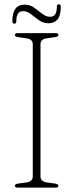

<svg xmlns="http://www.w3.org/2000/svg" viewBox="-20 -850 332 870"><path d="M163.5 -51Q163.5 -28 191 -23.5L231 -18Q244.5 -15.5 244.5 -8.5Q244.5 0 232.5 0H59.5Q47.5 0 47.5 -8.5Q47.5 -16 61 -18L101 -23.5Q128.5 -28 128.5 -51V-649Q128.5 -672 102.5 -676L61 -682Q47.5 -684 47.5 -691.5Q47.5 -700 59.5 -700H232.5Q244.5 -700 244.5 -691.5Q244.5 -684 231 -682L189.5 -676Q163.5 -672 163.5 -649ZM200.5 -744.5Q176 -744.5 156.8 -758.2Q137.5 -772 120.2 -785.8Q103 -799.5 84.5 -799.5Q54 -799.5 54 -754.5Q54 -742.5 45 -742.5Q36 -742.5 36 -754.5Q36 -829 91.5 -829Q116 -829 135 -815.2Q154 -801.5 171.2 -787.8Q188.5 -774 207.5 -774Q237.5 -774 237.5 -818.5Q237.5 -830.5 247 -830.5Q255.5 -830.5 255.5 -818.5Q255.5 -780.5 241 -762.5Q226.5 -744.5 200.5 -744.5Z"/></svg>

Font: Fraunces 72pt Soft Thin
Style: Regular
Weight: 100
Version: Version 1.000;[b76b70a41]